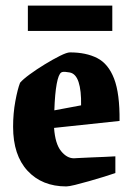

<svg xmlns="http://www.w3.org/2000/svg" viewBox="-20 -658 471 689"><path d="M394 -37Q380 -32 354 -24Q328 -16 300 -8Q272 0 249.5 5.5Q227 11 218 11Q131 11 79 -45Q27 -101 27 -203Q27 -251 35 -294.5Q43 -338 52 -361Q62 -373 86.5 -391Q111 -409 140.5 -427Q170 -445 195 -457.5Q220 -470 231 -470Q289 -470 329 -449.5Q369 -429 389.5 -375.5Q410 -322 409 -224L174 -199Q178 -142 199 -116Q220 -90 245 -90Q246 -90 263.5 -91Q281 -92 306 -93Q331 -94 355 -95Q379 -96 394 -97ZM200 -398Q190 -392 183.5 -357Q177 -322 175 -262L271 -280Q272 -333 262 -363.5Q252 -394 230 -398Q225 -399 215 -400Q205 -401 200 -398ZM80 -547V-638H383V-547Z"/></svg>

Font: Grenze Gotisch ExtraBold
Style: Regular
Weight: 800
Designer: Renata Polastri
Foundry: Omnibus-Type
Version: Version 1.001